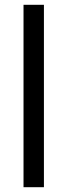

<svg xmlns="http://www.w3.org/2000/svg" viewBox="-20 -780 280 800"><path d="M163 0H78V-760H163Z"/></svg>

Font: Noto Sans Gujarati SemiCondensed
Style: Regular
Weight: 400
Width: 4
Designer: Jelle Bosma - Monotype Design Team, Universal Thirst
Foundry: Monotype Imaging Inc.
Version: Version 2.106; ttfautohint (v1.8.4.7-5d5b)